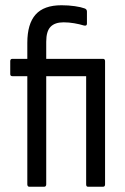

<svg xmlns="http://www.w3.org/2000/svg" viewBox="-20 -711 477 731"><path d="M91 0Q88 0 86 -2.5Q84 -5 84 -9V-421H27Q19 -421 19 -429V-478Q19 -487 27 -487H84V-548Q84 -620 115.5 -655.5Q147 -691 214 -691Q241 -691 265 -687.5Q289 -684 302 -679Q311 -676 311 -667V-621Q311 -611 299 -614Q283 -619 262.5 -622.5Q242 -626 222 -626Q189 -626 172.5 -609Q156 -592 156 -552V-487H372Q380 -487 380 -478V-9Q380 0 372 0H315Q308 0 308 -9V-421H156V-9Q156 -5 154 -2.5Q152 0 148 0Z"/></svg>

Font: Sofia Sans Condensed
Style: Regular
Weight: 400
Designer: Botio Nikoltchev, Ani Petrova
Foundry: lettersoup
Version: Version 4.100